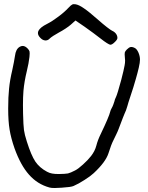

<svg xmlns="http://www.w3.org/2000/svg" viewBox="-20 -919 725 939"><path d="M474.6 -728.5Q460 -740.2 436 -757.8Q412.6 -774.9 394 -788.1Q378.9 -798.3 349.1 -818.8Q341.3 -812 326.2 -798.3Q316.9 -790 299.8 -778.8Q282.7 -767.6 268.6 -760.3Q253.9 -752.4 241.2 -744.1Q228 -735.4 224.1 -731.4Q215.8 -722.2 205.1 -721.2Q205.1 -721.2 201.7 -721.2Q189 -721.7 177.7 -733.4Q165.5 -745.6 165.5 -757.3Q165.5 -762.7 168 -768.1Q176.3 -785.2 210.4 -802.2Q236.3 -815.4 265.1 -837.4Q294.4 -858.9 314.9 -880.9Q327.6 -894.5 333.5 -897Q339.4 -899.9 350.6 -897.9Q367.7 -894.5 391.1 -877.9Q415 -861.8 460.9 -821.3Q482.4 -802.2 502.4 -786.6Q522 -771.5 528.3 -768.6Q539.6 -763.7 546.9 -754.4Q554.2 -744.6 554.2 -733.4Q554.2 -725.1 541 -712.9Q528.3 -700.2 519.5 -700.2Q515.6 -700.2 502.4 -708.5Q489.3 -716.8 474.6 -728.5ZM221.7 -2Q163.1 -18.1 122.1 -64.5Q81.1 -110.4 51.3 -192.9Q33.7 -243.2 26.9 -285.2Q20 -326.7 20 -387.7Q20 -445.3 24.4 -486.3Q28.3 -526.9 40 -576.2Q43.9 -594.7 47.9 -614.7Q51.8 -635.3 53.2 -645.5Q57.1 -678.7 76.2 -689.9Q83.5 -694.3 90.8 -694.3Q103 -694.3 114.7 -682.1Q115.2 -681.6 115.7 -681.2Q123 -673.3 124.5 -667Q126 -660.2 124 -640.1Q122.6 -627.9 119.1 -607.9Q115.2 -587.9 111.3 -571.8Q98.6 -519.5 94.7 -474.6Q92.3 -444.8 92.3 -405.3Q92.3 -385.3 92.8 -363.3Q94.2 -304.7 97.2 -283.2Q100.1 -261.2 111.3 -226.6Q132.3 -159.7 152.8 -128.9Q173.3 -98.6 210 -79.1Q222.7 -72.3 234.9 -70.3Q247.1 -67.9 268.1 -67.9Q299.8 -68.4 312.5 -70.8Q324.7 -73.7 347.2 -85.4Q362.8 -93.3 385.7 -114.3Q408.7 -134.8 425.3 -155.8Q444.3 -180.2 451.2 -207Q458 -233.9 472.2 -262.7Q483.4 -286.1 491.2 -303.2Q499 -320.3 504.4 -333Q516.6 -361.8 518.6 -371.6Q521 -381.3 525.9 -389.6Q529.8 -396 533.7 -406.2Q537.6 -416 539.6 -423.3Q541 -432.1 547.4 -444.8Q553.7 -457.5 572.8 -527.8Q585.9 -578.6 589.4 -599.1Q591.8 -611.3 591.8 -623Q591.8 -630.4 590.8 -636.7Q588.9 -655.3 590.3 -662.1Q591.8 -668.5 600.6 -677.2Q610.8 -687.5 619.1 -689Q627.9 -690.4 639.6 -684.1Q649.4 -679.2 657.2 -661.6Q664.6 -644 664.6 -627.4Q664.6 -613.3 658.7 -587.9Q652.8 -562.5 644.5 -533.7Q632.3 -490.7 618.7 -450.7Q605.5 -411.1 603 -400.4Q600.1 -389.6 596.2 -379.4Q592.3 -369.1 589.8 -364.7Q589.4 -364.7 581.1 -343.3Q572.3 -321.8 560.1 -288.1Q556.2 -277.3 548.8 -262.2Q542 -246.6 535.6 -234.9Q523.4 -211.4 510.3 -168.9Q496.6 -126.5 438.5 -72.3Q422.9 -57.6 393.6 -39.1Q364.3 -20 339.4 -9.3Q327.6 -3.9 281.2 -1Q261.2 0.5 247.6 0.5Q229 0.5 221.7 -2Z"/></svg>

Font: Casuwalt
Style: Regular
Weight: 400
Designer: Walter E Stewart
Version: 0.1